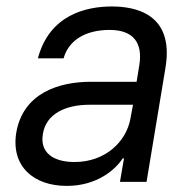

<svg xmlns="http://www.w3.org/2000/svg" viewBox="-20 -573 604 605"><path d="M190.3 12.8C285.5 12.8 343.8 -38.4 366.5 -73.9H370.7L358 0H441.8L501.4 -359.4C530.2 -532.7 402 -552.6 332.4 -552.6C250 -552.6 135.7 -525.6 99.4 -389.2H180.4C195.3 -443.2 245.7 -478.7 325.3 -478.7C402 -478.7 430 -436.4 419 -367.9L410.5 -315.3H266.3C165.5 -315.3 52.6 -279.8 31.2 -154.8C14.2 -48.3 86.6 12.8 190.3 12.8ZM115.1 -150.6C125 -214.5 186.8 -242.9 261.4 -242.9H399.1L390.6 -197.4C377.5 -128.2 313.9 -62.5 214.5 -62.5C147.7 -62.5 105.1 -92.3 115.1 -150.6Z"/></svg>

Font: Margiela Sans
Style: Italic
Weight: 400
Italic angle: -9.39999°
Designer: Stefan Endress, Andreas Faust
Version: Version 1.100;FEAKit 1.0